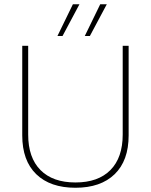

<svg xmlns="http://www.w3.org/2000/svg" viewBox="-20 -876 712 906"><path d="M324 -856H355L275 -706H251ZM453 -856H484L404 -706H380ZM587 -660V-237Q587 -118 521 -54Q455 10 336 10Q217 10 151 -54Q85 -118 85 -237V-660H113V-241Q113 -132 171 -73.5Q229 -15 336 -15Q443 -15 501 -73.5Q559 -132 559 -241V-660Z"/></svg>

Font: Elaine Sans ExtraLight
Style: Regular
Weight: 275
Designer: Wei Huang
Foundry: Wei Huang
Version: Version 2.001;December 24, 2019;FontCreator 12.0.0.2547 64-b